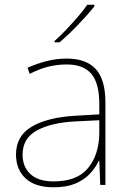

<svg xmlns="http://www.w3.org/2000/svg" viewBox="-20 -786 551 816"><path d="M264 -537Q346 -537 387 -492.5Q428 -448 428 -350V0H406L402 -103H400Q386 -73 361.5 -47Q337 -21 299.5 -5.5Q262 10 208 10Q129 10 88.5 -28Q48 -66 48 -129Q48 -208 114.5 -247.5Q181 -287 299 -294L402 -300V-343Q402 -433 368 -472.5Q334 -512 264 -512Q224 -512 186.5 -503Q149 -494 106 -472L97 -498Q137 -516 178.5 -526.5Q220 -537 264 -537ZM301 -270Q199 -265 137.5 -232Q76 -199 76 -129Q76 -76 110 -45.5Q144 -15 208 -15Q308 -15 354.5 -72Q401 -129 402 -220V-275ZM381 -759Q368 -742 350.5 -722.5Q333 -703 313.5 -682.5Q294 -662 273.5 -642.5Q253 -623 233 -606H212V-612Q235 -632 261.5 -660Q288 -688 312.5 -716.5Q337 -745 351 -766H381Z"/></svg>

Font: Noto Sans Cham Thin
Style: Regular
Weight: 250
Version: Version 2.002